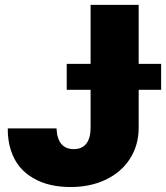

<svg xmlns="http://www.w3.org/2000/svg" viewBox="-20 -747 672 777"><path d="M346.6 -727.3H541.2V-488.6H632.1V-383.5H541.2V-228.7Q540.8 -158.7 505.7 -104.2Q470.5 -49.7 408 -19.9Q345.5 9.9 265.6 9.9Q222.7 9.9 185.2 1.4Q147.7 -7.1 115.4 -25.6Q83.1 -44 60.2 -71.4Q37.3 -98.7 24.1 -138.5Q11 -178.3 11.4 -227.3H208.8Q210.2 -186.1 228 -164.8Q245.7 -143.5 278.4 -143.5Q311.4 -143.5 328.8 -165.1Q346.2 -186.8 346.6 -228.7V-383.5H250V-488.6H346.6Z"/></svg>

Font: Karasuma Gothic
Style: Black
Weight: 900
Designer: Rasmus Andersson / Ryoko Nishizuka
Foundry: Genbu
Version: Version 1.00